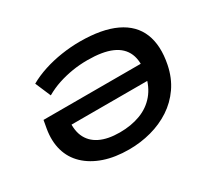

<svg xmlns="http://www.w3.org/2000/svg" viewBox="-142 -941 1275 1178"><g transform="rotate(-30 495.0 -352.5)"><path d="M467 10Q368 10 292 -16Q216 -42 165.5 -90Q115 -138 96 -205Q77 -272 91 -354L101 -410H836L819 -299H191L240 -353Q227 -271 250 -217.5Q273 -164 328.5 -136.5Q384 -109 469 -109Q550 -109 615 -133.5Q680 -158 723 -209Q766 -260 782 -337Q800 -424 776 -480.5Q752 -537 688 -565Q624 -593 517 -593Q461 -593 409 -584.5Q357 -576 308.5 -560Q260 -544 215 -518L168 -628Q217 -656 277 -675.5Q337 -695 403 -705Q469 -715 533 -715Q689 -715 786 -669Q883 -623 918.5 -535Q954 -447 929 -322Q912 -238 868.5 -175.5Q825 -113 762.5 -72Q700 -31 624 -10.5Q548 10 467 10Z"/></g></svg>

Font: Nunito Sans 10pt Expanded
Style: Bold Italic
Weight: 700
Width: 7
Italic angle: -9°
Designer: Vernon Adams
Foundry: Vernon Adams
Version: Version 3.101;gftools[0.9.27]